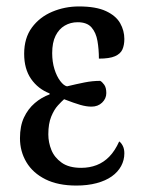

<svg xmlns="http://www.w3.org/2000/svg" viewBox="-20 -566 437 596"><path d="M217 10Q160 10 121 -9.5Q82 -29 62 -62.5Q42 -96 42 -137Q42 -175 54.5 -201.5Q67 -228 88 -246Q109 -264 134 -273V-276Q98 -290 76.5 -321Q55 -352 55 -399Q55 -448 79 -480.5Q103 -513 142 -529.5Q181 -546 225 -546Q278 -546 309 -531.5Q340 -517 353 -494Q366 -471 366 -445Q366 -426 360 -412.5Q354 -399 337 -391.5Q320 -384 287 -384Q287 -413 282.5 -439Q278 -465 264 -481Q250 -497 221 -497Q199 -497 181 -486.5Q163 -476 152.5 -455Q142 -434 142 -401Q142 -374 149 -351.5Q156 -329 167 -314.5Q178 -300 188 -298Q217 -305 242 -310Q267 -315 291 -315Q297 -312 303.5 -303Q310 -294 310 -277Q310 -260 297 -247.5Q284 -235 264 -235Q248 -235 229 -240.5Q210 -246 179 -258Q172 -252 160 -239Q148 -226 139 -204Q130 -182 130 -149Q130 -124 139.5 -100.5Q149 -77 171.5 -61Q194 -45 232 -45Q258 -45 280 -53.5Q302 -62 319.5 -80Q337 -98 350 -127Q356 -123 361 -113.5Q366 -104 366 -90Q366 -69 356 -50.5Q346 -32 327 -18.5Q308 -5 280 2.5Q252 10 217 10Z"/></svg>

Font: Noto Serif ExtraCondensed
Style: Regular
Weight: 400
Width: 2
Designer: Monotype Design Team
Foundry: Monotype Imaging Inc.
Version: Version 2.013